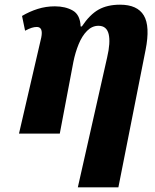

<svg xmlns="http://www.w3.org/2000/svg" viewBox="-20 -570 663 819"><path d="M312 229 437 -325Q452 -389 443.5 -424.5Q435 -460 400 -460Q373 -460 351.5 -438.5Q330 -417 315.5 -381.5Q301 -346 293 -306L235 0H61L156 -410Q165 -455 137 -455Q127 -455 115.5 -451.5Q104 -448 87 -439L74 -502Q106 -521 141 -532Q176 -543 214 -543Q259 -543 290.5 -525Q322 -507 324 -457H329Q363 -508 400.5 -529Q438 -550 492 -550Q566 -550 593.5 -504Q621 -458 601 -357L485 229Z"/></svg>

Font: Noto Serif SemiCondensed ExtraBold
Style: Italic
Weight: 800
Width: 4
Italic angle: -12°
Designer: Monotype Design Team
Foundry: Monotype Imaging Inc.
Version: Version 2.014; ttfautohint (v1.8.4.7-5d5b)